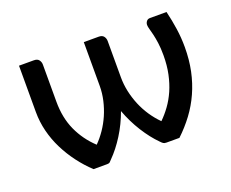

<svg xmlns="http://www.w3.org/2000/svg" viewBox="-89 -651 956 795"><g transform="rotate(-20 389.0 -254.0)"><path d="M706.5 -508Q716.5 -466.5 722.2 -426.8Q728 -387 728 -346Q728 -290 717.8 -241.5Q707.5 -193 688.2 -150.2Q669 -107.5 641.2 -70.2Q613.5 -33 578.5 0H521Q512.5 0 507.8 -3.2Q503 -6.5 496.5 -13.5Q465 -45 436.5 -90.2Q408 -135.5 389 -187Q370.5 -135.5 342 -90.2Q313.5 -45 281.5 -13Q275.5 -6 272 -3Q268.5 0 260 0H200Q168.5 -29.5 142.2 -64.5Q116 -99.5 96.8 -138Q77.5 -176.5 67 -218.5Q56.5 -260.5 56.5 -304V-508H122Q137.5 -508 144.2 -499Q151 -490 151 -478.5V-315Q151 -244 176.2 -188.5Q201.5 -133 247 -90.5Q267 -110.5 284.5 -136Q302 -161.5 314.8 -190.8Q327.5 -220 334.8 -251.8Q342 -283.5 342 -315V-508H408Q423 -508 429.8 -499Q436.5 -490 436.5 -478.5V-318.5Q436.5 -287 443.2 -255.8Q450 -224.5 462.2 -195Q474.5 -165.5 492.2 -139Q510 -112.5 532 -90.5Q553 -111 571.5 -136.5Q590 -162 603.8 -193.2Q617.5 -224.5 625.5 -262Q633.5 -299.5 633.5 -344.5Q633.5 -376 630.2 -399Q627 -422 623 -438.5Q619 -455 615.8 -466.2Q612.5 -477.5 612.5 -485Q612.5 -493.5 618 -500.8Q623.5 -508 633.5 -508Z"/></g></svg>

Font: Lato 2
Style: Regular
Weight: 500
Designer: Lukasz Dziedzic with Adam Twardoch and Botio Nikoltchev
Foundry: tyPoland Lukasz Dziedzic
Version: Version 2.015; 2015-08-06; http://www.latofonts.com/